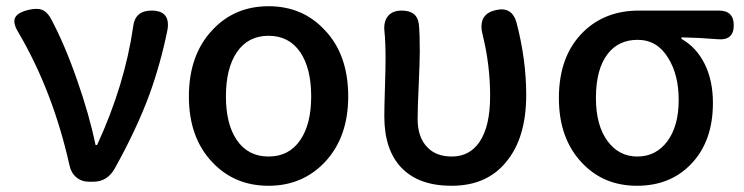

<svg xmlns="http://www.w3.org/2000/svg" viewBox="-20 -584 2392 617"><path d="M266 0Q242 0 225 -14.5Q208 -29 203 -54Q150 -291 39 -480Q20 -511 29 -528Q38 -545 75 -553Q99 -558 114 -553Q130 -547 142 -527Q187 -444 228 -326Q267 -215 287 -118H292Q381 -311 408 -499Q414 -550 467 -550Q529 -550 518 -487Q495 -375 459 -277Q418 -167 349 -43Q325 0 280 0Z M843 13Q734 13 663 -62Q587 -141 587 -274Q587 -408 663 -488Q734 -564 843 -564Q952 -564 1023 -488Q1099 -409 1099 -274Q1099 -142 1023 -62Q951 13 843 13ZM843 -81Q909 -81 945 -134Q980 -185 980 -274.5Q980 -364 945 -416Q909 -469 843 -469Q777 -469 741 -416Q706 -364 706 -274.5Q706 -185 741 -134Q777 -81 843 -81Z M1431 13Q1326 13 1270.5 -44.5Q1215 -102 1215 -210Q1215 -240 1217 -301.5Q1219 -363 1219 -394Q1219 -451 1215.5 -482.5Q1212 -514 1226.5 -532Q1241 -550 1271 -550Q1321 -550 1326 -506Q1329 -479 1329 -419Q1329 -392 1326 -321Q1322 -238 1322 -202Q1322 -141 1355 -109Q1383 -81 1432 -81Q1489 -81 1521 -128Q1555 -178 1555 -275Q1555 -376 1531 -472Q1523 -502 1532 -523Q1542 -544 1571 -551Q1625 -565 1640 -511Q1671 -392 1671 -279Q1671 -140 1606 -63Q1544 13 1431 13Z M2027 13Q1920 13 1851 -60Q1776 -138 1776 -269Q1776 -405 1855 -482Q1925 -550 2033 -550H2185H2290Q2338 -550 2338 -503Q2338 -453 2286 -458Q2225 -463 2170 -464V-459Q2218 -432 2244.5 -378.5Q2271 -325 2271 -253Q2271 -130 2201 -57Q2134 13 2027 13ZM2028 -81Q2088 -81 2124.5 -130Q2161 -179 2161 -263Q2161 -344 2127 -398Q2092 -456 2029 -456Q1968 -456 1933 -411Q1895 -362 1895 -269Q1895 -182 1932 -131Q1969 -81 2028 -81Z"/></svg>

Font: GenSenRounded JP M
Style: Regular
Weight: 500
Version: Version 1.501;PS 1;hotconv 16.6.51;makeotf.lib2.5.65220